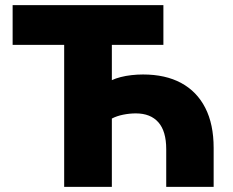

<svg xmlns="http://www.w3.org/2000/svg" viewBox="-20 -725 904 745"><path d="M229 0V-551H29V-705H614V-551H414V-414Q429 -421 448.5 -426Q468 -431 490.5 -433.5Q513 -436 535 -436Q622 -436 683 -403Q744 -370 776.5 -306.5Q809 -243 809 -151V0H625V-146Q625 -216 594.5 -250.5Q564 -285 507 -285Q483 -285 458 -280Q433 -275 414 -265V0Z"/></svg>

Font: Nunito Sans 7pt SemiCondensed Black
Style: Regular
Weight: 900
Width: 4
Designer: Vernon Adams
Foundry: Vernon Adams
Version: Version 3.101;gftools[0.9.27]